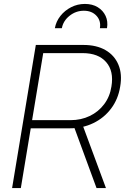

<svg xmlns="http://www.w3.org/2000/svg" viewBox="-20 -956 643 976"><path d="M41.5 0 162.1 -727.5H404.3Q470.7 -727.5 516.4 -701.2Q562 -674.8 582 -627Q602.1 -579.1 590.8 -515.1Q580.6 -451.7 544.7 -404.1Q508.8 -356.4 454.3 -330.1Q399.9 -303.7 333 -303.7H116.2L123 -345.2H338.4Q392.1 -345.2 436.3 -366.5Q480.5 -387.7 509.5 -426.3Q538.6 -464.8 546.4 -516.1Q559.6 -594.2 519.8 -640.1Q480 -686 399.9 -686H199.7L85.9 0ZM470.7 0 349.6 -329.6H396.5L518.6 0ZM411.6 -936Q449.7 -936 476.8 -919.4Q503.9 -902.8 516.8 -875Q529.8 -847.2 523.9 -812.5H487.8Q494.1 -850.1 470.5 -875.7Q446.8 -901.4 406.2 -901.4Q365.7 -901.4 333.5 -875.7Q301.3 -850.1 294.4 -812.5H258.8Q265.1 -847.2 287.1 -875Q309.1 -902.8 341.6 -919.4Q374 -936 411.6 -936Z"/></svg>

Font: Inter 28pt ExtraLight
Style: Italic
Weight: 250
Italic angle: -9.3988°
Designer: Rasmus Andersson
Foundry: rsms
Version: Version 4.001;git-66647c0bb